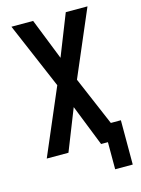

<svg xmlns="http://www.w3.org/2000/svg" viewBox="-131 -809 761 1034"><g transform="rotate(-15 250.0 -292.0)"><path d="M379 151V0H341L250 -230L159 0H38L195 -367L38 -735H159L250 -505L341 -735H462L305 -368L421 -96H477V151Z"/></g></svg>

Font: Iosevka Algr
Style: Bold
Weight: 700
Monospace: yes
Designer: Belleve Invis
Foundry: Belleve Invis
Version: Version 26.0.2; ttfautohint (v1.8.3)